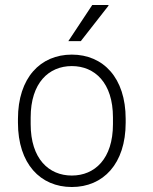

<svg xmlns="http://www.w3.org/2000/svg" viewBox="-20 -740 614 770"><path d="M254 -575H304L415 -717V-720H350L254 -575ZM268 10C394 10 484 -83 484 -248V-263C484 -428 394 -521 268 -521C142 -521 52 -428 52 -263V-248C52 -83 142 10 268 10ZM268 -36C176 -36 103 -103 103 -242V-269C103 -408 176 -475 268 -475C360 -475 433 -408 433 -269V-242C433 -103 360 -36 268 -36Z"/></svg>

Font: ChivoLight
Style: Regular
Weight: 300
Designer: Hector Gatti
Foundry: Omnibus-Type
Version: Version 1.004;PS 001.004;hotconv 1.0.88;makeotf.lib2.5.64775